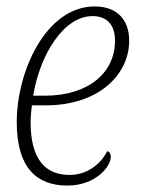

<svg xmlns="http://www.w3.org/2000/svg" viewBox="-20 -566 438 596"><path d="M189 10C277 10 324 -49 324 -79C324 -87 321 -94 313 -97C292 -55 249 -23 196 -23C121 -23 75 -71 75 -187C75 -201 77 -223 79 -239H122C284 -239 381 -332 381 -440C381 -506 342 -546 274 -546C123 -546 32 -345 32 -187C32 -46 93 10 189 10ZM83 -269C104 -397 178 -516 267 -516C311 -516 337 -490 337 -440C337 -341 256 -269 119 -269Z"/></svg>

Font: Noto Serif Condensed ExtraLight
Style: Italic
Weight: 200
Width: 3
Italic angle: -12°
Designer: Monotype Design Team
Foundry: Monotype Imaging Inc.
Version: Version 2.013